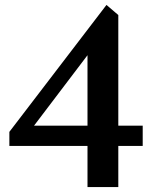

<svg xmlns="http://www.w3.org/2000/svg" viewBox="-20 -759 620 779"><path d="M335 0V-167H18V-224L412 -739L460 -698V-249H559V-167H460V0ZM118 -249H335V-535Z"/></svg>

Font: Wittgenstein
Style: Bold
Weight: 700
Designer: Jörg Drees
Foundry: Jörg Drees
Version: Version 1.303; ttfautohint (v1.8.4.7-5d5b)